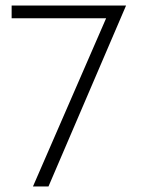

<svg xmlns="http://www.w3.org/2000/svg" viewBox="-20 -673 516 693"><path d="M22 -653V-607H363L99 0H155L435 -653Z"/></svg>

Font: Sulaf Light
Style: Regular
Weight: 300
Designer: Bandar Raffah (Arabic) and Santiago Orozco (Latin)
Foundry: Caramella and Typemade
Version: Version 1.005;PS 001.005;hotconv 1.0.88;makeotf.lib2.5.64775